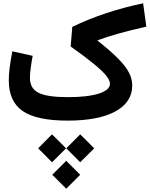

<svg xmlns="http://www.w3.org/2000/svg" viewBox="-20 -730 906 1162"><path d="M54.7 -419.4 177.7 -392.1Q170.4 -355 165.8 -317.4Q161.1 -279.8 161.1 -258.8Q161.1 -194.8 212.9 -168.5Q264.6 -142.1 391.1 -142.1Q510.7 -142.1 578.1 -163.6Q645.5 -185.1 645.5 -223.1Q645.5 -244.1 622.1 -272.9Q598.6 -301.8 546.4 -344.5Q494.1 -387.2 407.7 -448.7L417.5 -567.4Q612.8 -661.6 846.2 -710L865.7 -568.8Q764.6 -545.9 695.6 -526.4Q626.5 -506.8 570.8 -486.3L571.3 -483.4Q647.5 -422.9 693.4 -377Q739.3 -331.1 759.8 -292Q780.3 -252.9 780.3 -212.9Q780.3 -111.3 678.2 -55.7Q576.2 0 389.2 0Q201.7 0 117.4 -57.9Q33.2 -115.7 33.2 -243.7Q33.2 -309.6 54.7 -419.4ZM381.3 167.5 465.3 83 550.3 167.5 465.3 252ZM210.9 167.5 294.9 83 379.9 167.5 294.9 252ZM296.4 327.6 380.9 243.2 465.3 327.6 380.9 412.1Z"/></svg>

Font: Estedad-FD Bold
Style: Regular
Weight: 700
Designer: Amin Abedi
Version: Version 7.3